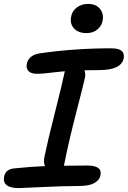

<svg xmlns="http://www.w3.org/2000/svg" viewBox="-40 -939 656 986"><path d="M403.8 -769Q362.3 -769 340.1 -793.2Q317.9 -817.4 325.2 -853Q330.1 -882.8 354.7 -900.9Q379.4 -918.9 412.1 -918.9Q454.1 -918.9 474.1 -892.6Q494.1 -866.2 486.8 -833Q482.9 -807.6 460.9 -788.3Q439 -769 403.8 -769ZM57.1 26.9Q12.2 26.9 -6.1 11.5Q-24.4 -3.9 -19 -30.8Q-12.2 -70.3 33.2 -74.2Q121.6 -83.5 190.9 -85.9Q182.6 -106.4 188 -132.8Q205.1 -215.8 242.2 -361.6Q279.3 -507.3 290 -560.1Q290.5 -562 291.5 -566.7Q292.5 -571.3 293 -573.2Q268.6 -571.3 238.5 -567.6Q208.5 -564 188.5 -562Q168.5 -560.1 149.9 -560.1Q118.7 -560.1 105.7 -574.7Q92.8 -589.4 98.1 -612.8Q102.1 -632.8 118.7 -646.7Q135.3 -660.6 164.1 -665Q341.8 -690.9 530.8 -690.9Q569.8 -690.9 584.7 -677.7Q599.6 -664.6 595.2 -639.2Q582.5 -579.1 470.2 -579.1Q417 -579.1 394 -578.1Q400.4 -560.1 396 -539.1Q391.1 -514.6 352.3 -364.5Q313.5 -214.4 291 -101.1Q291 -99.6 288.1 -87.9Q325.2 -88.9 408.2 -88.9Q485.8 -88.9 476.1 -40Q471.7 -14.2 444.6 1Q417.5 16.1 368.2 16.1Q285.6 16.1 178.5 21.5Q71.3 26.9 57.1 26.9Z"/></svg>

Font: Shantell Sans Bouncy
Style: Italic
Weight: 500
Italic angle: -11.31°
Designer: Stephen Nixon, Anya Danilova, Shantell Martin
Foundry: Arrow Type
Version: Version 1.006;[9816181b4]